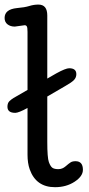

<svg xmlns="http://www.w3.org/2000/svg" viewBox="-32 -798 385 826"><path d="M33.7 -312.5Q0 -312.5 0 -338.9Q0 -355 9 -363.3Q18.1 -371.6 26.4 -376.5L86.4 -411.1V-660.6Q86.4 -679.7 83.3 -684.6Q80.1 -689.5 74.2 -689.5L31.7 -683.6Q12.7 -683.6 0.2 -693.4Q-12.2 -703.1 -12.2 -720.7Q-12.2 -757.8 40.5 -763.2Q74.7 -766.1 94 -772.2Q113.3 -778.3 133.3 -778.3Q171.4 -778.3 171.4 -731.4V-460L210.4 -482.4Q250.5 -504.4 265.6 -504.4Q296.4 -504.4 296.4 -479Q296.4 -464.4 286.4 -453.9Q276.4 -443.4 248.5 -427.7L171.4 -382.8V-188Q171.4 -119.6 178.2 -100.8Q185.1 -82 193.4 -76.2Q201.7 -70.3 219 -70.3Q236.3 -70.3 250.2 -82.5Q264.2 -94.7 272 -99.6Q279.8 -104.5 293 -104.5Q324.7 -104.5 324.7 -67.4Q324.7 -39.6 288.8 -16.1Q252.9 7.3 204.6 7.3Q123 7.3 95.7 -69.8Q86.4 -96.2 86.4 -132.3V-333.5Q47.9 -312.5 33.7 -312.5Z"/></svg>

Font: Oldenburg
Style: Regular
Weight: 400
Designer: Nicole Fally
Foundry: Nicole Fally
Version: Version 1.001